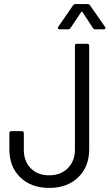

<svg xmlns="http://www.w3.org/2000/svg" viewBox="-20 -915 541 943"><path d="M26 -181V-261Q26 -271 36 -271H87Q97 -271 97 -261V-180Q97 -123 131 -88.5Q165 -54 222 -54Q278 -54 313 -89Q348 -124 348 -180V-690Q348 -700 358 -700H408Q418 -700 418 -690V-181Q418 -96 364 -44Q310 8 222 8Q133 8 79.5 -44Q26 -96 26 -181ZM266 -783 339 -889Q343 -895 351 -895H410Q418 -895 422 -889L496 -783Q498 -781 498 -777Q498 -775 496 -773Q494 -771 490 -771H448Q441 -771 436 -778L385 -856Q384 -858 382 -858Q380 -858 379 -856L326 -777Q322 -771 314 -771H273Q267 -771 265 -774.5Q263 -778 266 -783Z"/></svg>

Font: Barlow Semi Condensed
Style: Regular
Weight: 400
Width: 4
Designer: Jeremy Tribby
Foundry: Tribby Type
Version: Version 1.408;December 10, 2018;FontCreator 11.5.0.2430 64-b